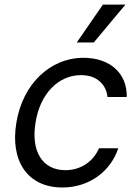

<svg xmlns="http://www.w3.org/2000/svg" viewBox="-20 -804 598 835"><path d="M251.4 11.4C371.8 11.4 462.7 -62.5 494.3 -159.1H410.5C384.6 -99.4 329.2 -63.9 264.2 -63.9C164.4 -63.9 113.3 -146.3 134.9 -272.7C154.5 -396.3 234 -477.3 332.4 -477.3C405.9 -477.3 442.8 -431.8 447.4 -382.1H531.2C533.7 -484.4 458.5 -552.6 343.8 -552.6C195.7 -552.6 77.8 -436.1 51.1 -269.9C23.8 -106.5 97.7 11.4 251.4 11.4ZM313.9 -619.3H387.8L525.6 -784.1H427.6Z"/></svg>

Font: Margiela Sans
Style: Italic
Weight: 400
Italic angle: -9.39999°
Designer: Stefan Endress, Andreas Faust
Version: Version 1.100;FEAKit 1.0